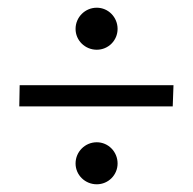

<svg xmlns="http://www.w3.org/2000/svg" viewBox="-20 -548 500 498"><path d="M30 -272H428L430 -327H31ZM176 -124C176 -94.1 200.6 -70 231 -70C260.9 -70 285 -94.1 285 -124C285 -154.4 260.9 -179 231 -179C200.6 -179 176 -154.4 176 -124ZM176 -473C176 -443.1 200.6 -419 231 -419C260.9 -419 285 -443.1 285 -473C285 -503.4 260.9 -528 231 -528C200.6 -528 176 -503.4 176 -473Z"/></svg>

Font: Prida01
Style: Black
Weight: 900
Designer: gluk
Foundry: gluk
Version: Version 00.072